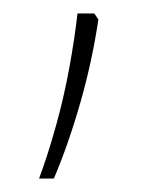

<svg xmlns="http://www.w3.org/2000/svg" viewBox="-20 -136 246 285"><path d="M120 -116 126 -107Q117 -46 99.5 15.5Q82 77 60 129H38Q51 94 63 51Q75 8 83 -36Q91 -80 95 -116Z"/></svg>

Font: Noto Sans Tamil Condensed Thin
Style: Regular
Weight: 100
Width: 3
Designer: Jelle Bosma - Monotype Design Team
Foundry: Monotype Imaging Inc.
Version: Version 2.004; ttfautohint (v1.8.4.7-5d5b)